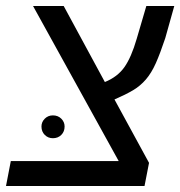

<svg xmlns="http://www.w3.org/2000/svg" viewBox="-29 -619 600 639"><path d="M452 0H-9L7 -83H366L81 -599H183L320 -346Q362 -363 385 -395.5Q408 -428 426 -490L458 -599H551L521 -492Q504 -441 489.5 -408.5Q475 -376 456.5 -354.5Q438 -333 413.5 -318.5Q389 -304 352 -288L467 -77ZM109 -198Q109 -213 120 -224Q131 -235 147 -235Q164 -235 175 -224Q186 -213 186 -198Q186 -181 175 -170Q164 -159 147 -159Q131 -159 120 -170Q109 -181 109 -198Z"/></svg>

Font: Libra Sans Modern
Style: Italic
Weight: 400
Italic angle: -12°
Foundry: Stefan Peev, Context Ltd
Version: Version 1.000